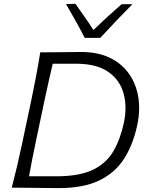

<svg xmlns="http://www.w3.org/2000/svg" viewBox="-20 -989 778 1012"><path d="M42 0Q57.5 -60 70.5 -115.2Q83.5 -170.5 97.5 -236.5L147.5 -473Q161.5 -540.5 172.2 -597.8Q183 -655 192 -713Q252.5 -713 303.2 -714Q354 -715 408 -715Q496 -715 559.2 -684.2Q622.5 -653.5 660 -600Q697.5 -546.5 708.8 -477.8Q720 -409 704 -332.5Q683 -231 636.2 -155.8Q589.5 -80.5 505.5 -39Q421.5 2.5 288.5 2.5Q218 2.5 162.5 1.2Q107 0 42 0ZM133 -60H293.5Q406 -62 474 -96.2Q542 -130.5 578.2 -193Q614.5 -255.5 633 -342Q650.5 -424.5 631.8 -494.8Q613 -565 553.8 -608Q494.5 -651 391 -653H258Q237.5 -567 215.5 -464L170 -248Q159 -195.5 150 -150.5Q141 -105.5 133 -60ZM426.5 -789.5Q404.5 -832.5 379.2 -877.8Q354 -923 328 -967.5L377.5 -969Q402 -934.5 426 -900.2Q450 -866 472.5 -831Q508.5 -865.5 545.2 -899.2Q582 -933 621 -967H678Q634 -922.5 592 -878.5Q550 -834.5 508.5 -789.5Z"/></svg>

Font: Commissioner Flair Light
Style: Italic
Weight: 300
Italic angle: -12°
Designer: Kostas Bartsokas
Foundry: Kostas Bartsokas
Version: Version 1.000; ttfautohint (v1.8.3)